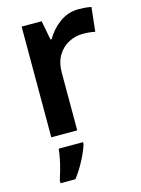

<svg xmlns="http://www.w3.org/2000/svg" viewBox="-117 -619 668 908"><g transform="rotate(-15 217.0 -165.5)"><path d="M360 -552Q375 -552 392 -550.5Q409 -549 421 -546L408 -428Q396 -431 380.5 -432.5Q365 -434 347 -434Q312 -434 279.5 -417.5Q247 -401 226 -367Q205 -333 205 -281V0H78V-542H176L194 -448H200Q224 -491 265.5 -521.5Q307 -552 360 -552ZM217 71Q207 103 185.5 144.5Q164 186 137 221H64V208Q70 190 77.5 163.5Q85 137 90.5 109.5Q96 82 98 61H217Z"/></g></svg>

Font: Noto Sans Canadian Aboriginal SemiBold
Style: Regular
Weight: 600
Designer: Monotype Design Team, Typotheque's Kevin King
Foundry: Monotype Imaging Inc.
Version: Version 2.004; ttfautohint (v1.8.4.7-5d5b)